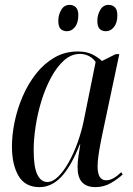

<svg xmlns="http://www.w3.org/2000/svg" viewBox="-20 -757 544 787"><path d="M142 10Q83 10 56 -36Q29 -82 29 -157Q29 -205 40 -258Q51 -311 73 -362Q95 -413 127.5 -454.5Q160 -496 203 -521Q246 -546 299 -546Q335 -546 358.5 -534Q382 -522 398 -507L454 -535H469L398 -200Q395 -185 390.5 -161.5Q386 -138 383 -114.5Q380 -91 380 -75Q380 -18 415 -18Q430 -18 445 -26.5Q460 -35 477 -51L483 -42Q464 -24 435 -7Q406 10 371 10Q298 10 298 -71Q298 -94 301.5 -116.5Q305 -139 309 -165H307Q271 -74 231 -32Q191 10 142 10ZM174 -11Q196 -11 218.5 -33Q241 -55 261.5 -91.5Q282 -128 298 -172.5Q314 -217 323 -261L372 -503Q361 -519 344 -527.5Q327 -536 308 -536Q272 -536 242.5 -509.5Q213 -483 189.5 -439.5Q166 -396 150 -344Q134 -292 126 -239Q118 -186 118 -142Q118 -72 133 -41.5Q148 -11 174 -11ZM415 -629Q398 -629 388.5 -638.5Q379 -648 379 -672Q379 -696 391 -716.5Q403 -737 425 -737Q441 -737 451 -727Q461 -717 461 -694Q461 -663 447 -646Q433 -629 415 -629ZM255 -629Q238 -629 228.5 -638.5Q219 -648 219 -672Q219 -696 231 -716.5Q243 -737 265 -737Q281 -737 291 -727Q301 -717 301 -695Q301 -663 287 -646Q273 -629 255 -629Z"/></svg>

Font: Noto Serif Display Condensed
Style: Italic
Weight: 400
Width: 3
Italic angle: -12°
Designer: Monotype Design Team
Foundry: Monotype Imaging Inc.
Version: Version 2.009